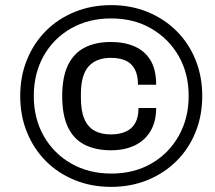

<svg xmlns="http://www.w3.org/2000/svg" viewBox="-20 -718 840 750"><path d="M414 12Q337 12 272 -14.5Q207 -41 159.5 -88.5Q112 -136 85.5 -201Q59 -266 59 -343Q59 -420 85.5 -485Q112 -550 159.5 -597.5Q207 -645 272 -671.5Q337 -698 414 -698Q491 -698 556 -671.5Q621 -645 669 -597.5Q717 -550 743.5 -485Q770 -420 770 -343Q770 -266 743.5 -201Q717 -136 669 -88.5Q621 -41 556 -14.5Q491 12 414 12ZM413 -131Q354 -131 311 -152.5Q268 -174 245.5 -221Q223 -268 223 -342Q223 -417 245.5 -463.5Q268 -510 310.5 -532Q353 -554 413 -554Q466 -554 506 -536.5Q546 -519 568 -482.5Q590 -446 590 -387H519Q519 -425 506 -448.5Q493 -472 469.5 -482Q446 -492 413 -492Q356 -492 326 -458.5Q296 -425 296 -350V-336Q296 -285 309.5 -253.5Q323 -222 349 -207.5Q375 -193 413 -193Q446 -193 470.5 -203.5Q495 -214 508 -237Q521 -260 521 -296H590Q590 -243 568 -206Q546 -169 506.5 -150Q467 -131 413 -131ZM415 -40Q503 -40 571 -79Q639 -118 678 -187Q717 -256 717 -343Q717 -431 678 -499Q639 -567 571 -606.5Q503 -646 414 -646Q326 -646 257.5 -607Q189 -568 150.5 -499.5Q112 -431 112 -343Q112 -255 151 -186.5Q190 -118 258.5 -79Q327 -40 415 -40Z"/></svg>

Font: Archivo SemiExpanded Medium
Style: Italic
Weight: 500
Width: 6
Italic angle: -10°
Designer: Hector Gatti
Foundry: Omnibus-Type
Version: Version 2.001